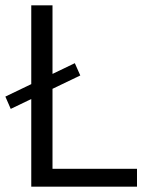

<svg xmlns="http://www.w3.org/2000/svg" viewBox="-22 -696 558 716"><path d="M257 -460.4 -2 -335.8 18 -289.9 277.4 -414.6ZM488.9 -66.4H173.8V-676.2H94.6V0H488.9Z"/></svg>

Font: Estedad VF
Style: Regular
Weight: 100
Designer: Amin Abedi
Version: Version 7.3